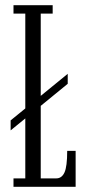

<svg xmlns="http://www.w3.org/2000/svg" viewBox="-20 -720 362 740"><path d="M32 0V-32.5H77.5V-263.5L21 -217.5V-256L77.5 -302V-667.5H32V-700H183V-667.5H137V-350.5L241 -435.5V-397L137 -312V-32.5H197Q218 -32.5 228.5 -55.2Q239 -78 239 -138.5H271.5V0Z"/></svg>

Font: Imbue 10pt Light
Style: Regular
Weight: 300
Designer: Tyler Finck
Foundry: Etcetera Type Company
Version: Version 1.102; ttfautohint (v1.8.3)